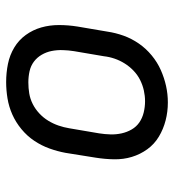

<svg xmlns="http://www.w3.org/2000/svg" viewBox="10 -582 579 640"><g transform="rotate(90 300.0 -261.5)"><path d="M253 8Q222 8 192.5 2Q163 -4 138 -19Q113 -34 96 -57.5Q79 -81 71 -109Q63 -137 63 -168Q63 -199 68 -230L85 -330Q89 -357 98.5 -383.5Q108 -410 124.5 -434Q141 -458 164 -477Q187 -496 213 -507.5Q239 -519 266 -525Q293 -531 321 -531Q352 -531 381 -523.5Q410 -516 435 -501Q460 -486 477 -462.5Q494 -439 502.5 -411Q511 -383 510.5 -352Q510 -321 505 -290L489 -190Q484 -163 474.5 -136.5Q465 -110 449 -86Q433 -62 410 -43Q387 -24 361 -12.5Q335 -1 307.5 3.5Q280 8 253 8ZM254 -66Q273 -66 291 -69Q309 -72 326 -80.5Q343 -89 357.5 -102.5Q372 -116 382 -132.5Q392 -149 398 -166.5Q404 -184 407 -202L424 -302Q427 -321 427.5 -340Q428 -359 424 -377Q420 -395 411 -410.5Q402 -426 387.5 -436Q373 -446 354.5 -450.5Q336 -455 317 -455Q299 -455 281 -451Q263 -447 246 -438.5Q229 -430 215 -416.5Q201 -403 191 -387Q181 -371 175 -353.5Q169 -336 167 -318L150 -218Q147 -199 146.5 -180Q146 -161 149.5 -143.5Q153 -126 162 -110.5Q171 -95 185 -84.5Q199 -74 217 -70Q235 -66 254 -66Z"/></g></svg>

Font: Iosevka Etoile Oblique
Style: Regular
Weight: 400
Italic angle: -9°
Designer: Belleve Invis
Foundry: Belleve Invis
Version: Version 15.5.2; ttfautohint (v1.8.4)